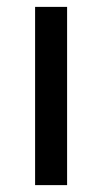

<svg xmlns="http://www.w3.org/2000/svg" viewBox="-20 -538 297 558"><path d="M82 0V-518H175V0Z"/></svg>

Font: IBM Plex Sans Thai Text
Style: Regular
Weight: 450
Designer: Mike Abbink, Paul van der Laan, Pieter van Rosmalen, Ben Mitchell, Mark Frömberg
Foundry: Bold Monday
Version: Version 1.1